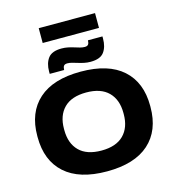

<svg xmlns="http://www.w3.org/2000/svg" viewBox="-143 -1126 1147 1265"><g transform="rotate(-15 430.5 -494.0)"><path d="M238.5 -906.5V-1007.5H622.5V-906.5ZM430.5 20.5Q242 20.5 143.8 -67.5Q45.5 -155.5 45.5 -316V-323.5Q45.5 -483.5 143.8 -571.5Q242 -659.5 430.5 -659.5Q619 -659.5 717.2 -571.5Q815.5 -483.5 815.5 -323.5V-316Q815.5 -155.5 717.2 -67.5Q619 20.5 430.5 20.5ZM430.5 -121.5Q530 -121.5 581.5 -173Q633 -224.5 633 -315.5V-324Q633 -414.5 581.5 -466Q530 -517.5 430.5 -517.5Q330 -517.5 278.8 -466Q227.5 -414.5 227.5 -324V-315.5Q227.5 -224.5 278.8 -173Q330 -121.5 430.5 -121.5ZM511.5 -705Q489 -705 468 -709.5Q447 -714 428 -720Q409 -726 392 -730.5Q375 -735 360.5 -735Q343 -735 336.2 -726.2Q329.5 -717.5 329 -699.5V-698H230.5V-714.5Q230.5 -770 256.5 -804.8Q282.5 -839.5 348.5 -839.5Q372 -839.5 393 -835Q414 -830.5 432.8 -824.5Q451.5 -818.5 468.2 -814Q485 -809.5 500 -809.5Q517.5 -809.5 524 -818.5Q530.5 -827.5 531 -845V-846.5H630V-831.5Q630 -775 604.2 -740Q578.5 -705 511.5 -705Z"/></g></svg>

Font: Anek Latin Expanded
Style: Bold
Weight: 700
Width: 7
Designer: Yesha Goshar
Foundry: Ek Type
Version: Version 1.003